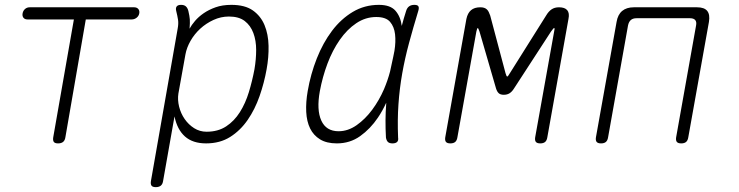

<svg xmlns="http://www.w3.org/2000/svg" viewBox="-20 -580 3040 790"><path d="M284 -500H93Q82 -500 76.5 -507Q71 -514 73 -525Q75 -536 83 -543Q91 -550 102 -550H532Q543 -550 549 -543Q555 -536 553 -525Q551 -514 542 -507Q533 -500 522 -500H333L249 -15Q247 -2 239.5 4Q232 10 219 10Q206 10 201.5 4Q197 -2 199 -15Z M760 -462Q768 -477 782.5 -494Q797 -511 818 -525.5Q839 -540 867 -550Q895 -560 932 -560Q988 -560 1020.5 -537Q1053 -514 1068.5 -476.5Q1084 -439 1085 -391.5Q1086 -344 1077 -295Q1067 -239 1048 -184.5Q1029 -130 999 -86.5Q969 -43 927 -16.5Q885 10 828 10Q773 10 741 -18.5Q709 -47 698 -101L651 165Q649 178 641.5 184Q634 190 621 190Q608 190 603.5 184Q599 178 601 165L711 -462Q715 -483 712.5 -499Q710 -515 705 -535Q702 -547 707 -553.5Q712 -560 725 -560Q738 -560 745 -553.5Q752 -547 755 -535Q760 -514 761 -500.5Q762 -487 760 -462ZM922 -512Q889 -512 858.5 -498Q828 -484 804 -462Q780 -440 764 -412Q748 -384 743 -356L714 -195Q710 -169 717 -141Q724 -113 740 -90Q756 -67 779 -52.5Q802 -38 830 -38Q877 -38 910.5 -60Q944 -82 967 -118.5Q990 -155 1004 -201Q1018 -247 1027 -295Q1034 -336 1034 -374.5Q1034 -413 1022.5 -444Q1011 -475 987 -493.5Q963 -512 922 -512Z M1366 10Q1324 10 1297 -6.5Q1270 -23 1256 -51.5Q1242 -80 1240 -119.5Q1238 -159 1246 -205Q1258 -275 1283.5 -339.5Q1309 -404 1346 -453Q1383 -502 1431.5 -531Q1480 -560 1539 -560Q1586 -560 1607 -536Q1628 -512 1633 -474V-473Q1641 -504 1651 -535Q1655 -548 1663.5 -554Q1672 -560 1685 -560Q1698 -560 1701.5 -554Q1705 -548 1701 -535Q1680 -466 1663 -403Q1646 -340 1635 -278Q1624 -216 1619.5 -151.5Q1615 -87 1618 -14Q1620 -2 1614 4Q1608 10 1595 10Q1582 10 1576 4Q1570 -2 1568 -14Q1564 -87 1569 -152V-157Q1554 -124 1535 -96Q1504 -50 1462 -20Q1420 10 1366 10ZM1373 -40Q1412 -40 1447.5 -65Q1483 -90 1511.5 -128.5Q1540 -167 1560 -213Q1576 -251 1585 -286Q1591 -316 1598 -346Q1600 -358 1603 -371Q1609 -408 1605.5 -439Q1602 -470 1585 -490Q1568 -510 1528 -510Q1484 -510 1446 -484.5Q1408 -459 1378 -416Q1348 -373 1327.5 -318.5Q1307 -264 1296 -205Q1282 -128 1302 -84Q1322 -40 1373 -40Z M2232 -15Q2230 -2 2223 4Q2216 10 2203 10Q2190 10 2185 4Q2180 -2 2182 -15L2260 -450Q2263 -463 2261 -464Q2261 -464 2261 -464L2260 -465Q2257 -464 2247 -450L2095 -216Q2087 -203 2077 -196.5Q2067 -190 2053 -190Q2039 -190 2032 -196.5Q2025 -203 2021 -216L1953 -450Q1948 -465 1945.5 -464.5Q1943 -464 1940 -450L1862 -15Q1860 -2 1853 4Q1846 10 1833 10Q1820 10 1815 4Q1810 -2 1812 -15L1899 -502Q1904 -526 1918 -538Q1932 -550 1956 -550Q1965 -550 1971.5 -548Q1978 -546 1983 -541.5Q1988 -537 1991 -530.5Q1994 -524 1997 -516L2060 -279Q2064 -265 2067 -265Q2070 -265 2078 -279L2227 -516Q2237 -533 2249.5 -541.5Q2262 -550 2280 -550Q2304 -550 2314 -538Q2324 -526 2319 -502Z M2453 10Q2440 10 2435 4Q2430 -2 2432 -15L2517 -490Q2522 -520 2540 -535Q2558 -550 2588 -550H2848Q2878 -550 2890 -535Q2902 -520 2897 -490L2812 -15Q2810 -2 2803 4Q2796 10 2783 10Q2770 10 2765 4Q2760 -2 2762 -15L2844 -475Q2847 -490 2840.5 -497.5Q2834 -505 2819 -505H2599Q2584 -505 2575.5 -497.5Q2567 -490 2564 -475L2482 -15Q2480 -2 2473 4Q2466 10 2453 10Z"/></svg>

Font: Maple Mono Thin
Style: Italic
Weight: 250
Italic angle: -10°
Monospace: yes
Designer: subframe7536
Version: Version 7.000